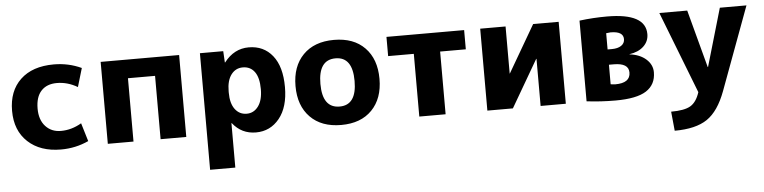

<svg xmlns="http://www.w3.org/2000/svg" viewBox="-46 -757 4833 1214"><g transform="rotate(-5 2370.5 -150.0)"><path d="M459 -144 494 -28Q412 10 319 10Q187 10 109 -62.5Q31 -135 31 -260Q31 -386 107 -458Q183 -530 319 -530Q412 -530 494 -492L459 -374Q396 -411 328 -411Q264 -411 228.5 -372.5Q193 -334 193 -260Q193 -189 230.5 -148Q268 -107 328 -107Q396 -107 459 -144Z M616 -520H1114V0H951V-402H779V0H616Z M1610 -260Q1610 -333 1583 -370Q1556 -407 1508 -407Q1462 -407 1434 -369.5Q1406 -332 1406 -265V-255Q1406 -187 1434 -150Q1462 -113 1508 -113Q1553 -113 1581.5 -151.5Q1610 -190 1610 -260ZM1763 -260Q1763 -133 1705 -61.5Q1647 10 1556 10Q1465 10 1408 -62H1406V220H1246V-520H1394L1398 -448H1400Q1463 -530 1556 -530Q1651 -530 1707 -460Q1763 -390 1763 -260Z M1901 -457.5Q1972 -530 2097 -530Q2222 -530 2292.5 -457.5Q2363 -385 2363 -260Q2363 -135 2292.5 -62.5Q2222 10 2097 10Q1972 10 1901 -62.5Q1830 -135 1830 -260Q1830 -385 1901 -457.5ZM2097 -107Q2205 -107 2205 -260Q2205 -413 2097 -413Q1988 -413 1988 -260Q1988 -107 2097 -107Z M2923 -398H2760V0H2593V-398H2430V-520H2923Z M3186 -520V-221H3187L3361 -520H3523V0H3363V-299H3361L3187 0H3025V-520Z M3816 -98Q3817 -98 3828 -96.5Q3839 -95 3845 -95Q3941 -95 3941 -162Q3941 -222 3846 -222H3816ZM3816 -319H3843Q3881 -319 3903 -334Q3925 -349 3925 -375Q3925 -425 3844 -425Q3843 -425 3816 -422ZM4095 -150Q4095 -72 4034 -32.5Q3973 7 3838 7Q3745 7 3655 -4V-516Q3741 -527 3830 -527Q4075 -527 4075 -394Q4075 -348 4041.5 -316.5Q4008 -285 3951 -277V-276Q4017 -268 4056 -233Q4095 -198 4095 -150Z M4194 230 4182 108Q4267 108 4305.5 85Q4344 62 4364 0L4162 -520H4339L4437 -153H4439L4546 -520H4715L4520 7Q4474 131 4401 180.5Q4328 230 4194 230Z"/></g></svg>

Font: Mplus 1p ExtraBold
Style: Regular
Weight: 800
Version: Version 1.061